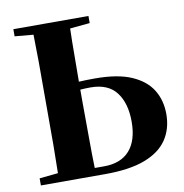

<svg xmlns="http://www.w3.org/2000/svg" viewBox="-83 -825 865 904"><g transform="rotate(-10 350.0 -373.5)"><path d="M40 -713V-747H399V-713L304 -704Q302 -639 302 -576Q301 -506 301 -450Q334 -452 378 -452Q487 -452 553 -423Q619 -394 649.5 -344Q680 -294 680 -229Q680 -158 645 -106.5Q610 -55 537 -27.5Q464 0 348 0H40V-34L129 -43Q130 -109 131 -176Q131 -264 131 -351V-395Q131 -484 131 -573Q130 -639 129 -705ZM304 -37H349Q429 -37 471 -84.5Q513 -132 513 -222Q513 -310 473.5 -362Q434 -414 350 -414Q325 -414 301 -412V-351Q301 -262 302 -174Q302 -105 304 -37Z"/></g></svg>

Font: Early Summer Mincho Heavy
Style: Regular
Weight: 900
Designer: GuiWonder
Version: Version 1.002